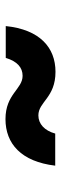

<svg xmlns="http://www.w3.org/2000/svg" viewBox="225 -632 227 718"><g transform="rotate(-90 339.0 -273.5)"><path d="M429 -180C520 -180 587 -239 600 -366H481C468 -323 445 -303 414 -303C364 -303 346 -367 252 -367C160 -367 93 -308 78 -181H198C209 -221 234 -244 266 -244C317 -244 332 -180 429 -180Z"/></g></svg>

Font: Plus Jakarta Sans ExtraBold
Style: Italic
Weight: 800
Italic angle: -8°
Designer: Gumpita Rahayu
Foundry: Tokotype
Version: Version 2.071;gftools[0.9.30]